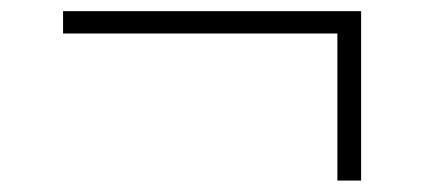

<svg xmlns="http://www.w3.org/2000/svg" viewBox="-20 -420 754 344"><path d="M584.5 -96.5V-360H93V-400H627V-96.5Z"/></svg>

Font: Encode Sans Expanded ExtraLight
Style: Regular
Weight: 200
Width: 7
Designer: Multiple Designers
Foundry: Impallari Type
Version: Version 3.000; ttfautohint (v1.8.3) -l 8 -r 50 -G 200 -x 14 